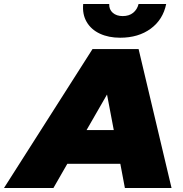

<svg xmlns="http://www.w3.org/2000/svg" viewBox="-94 -947 920 967"><path d="M-74 0 372 -700H604L770 0H535L512 -122H245L175 0ZM342 -292H479L445 -471ZM511 -757Q453 -757 409 -777.5Q365 -798 342.5 -836.5Q320 -875 325 -927H456Q455 -899 474 -882.5Q493 -866 524 -866Q556 -866 576.5 -882.5Q597 -899 604 -927H743Q727 -848 665 -802.5Q603 -757 511 -757Z"/></svg>

Font: Montserrat Black
Style: Italic
Weight: 900
Italic angle: -11.3°
Designer: Julieta Ulanovsky
Foundry: Julieta Ulanovsky
Version: Version 9.000; ttfautohint (v1.8.4.7-5d5b)